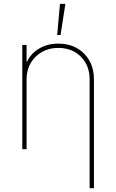

<svg xmlns="http://www.w3.org/2000/svg" viewBox="-20 -781 608 1005"><path d="M119.1 -366.2V0H96.7V-545.9H119.1V-459H122.1Q141.6 -501.5 185.3 -527.1Q229 -552.7 285.2 -552.7Q340.3 -552.7 382.3 -529.1Q424.3 -505.4 448 -463.4Q471.7 -421.4 471.7 -366.2V204.1H449.2V-366.2Q448.7 -439 403.3 -484.4Q357.9 -529.8 285.2 -530.3Q237.3 -530.3 199.7 -509Q162.1 -487.8 140.6 -450.9Q119.1 -414.1 119.1 -366.2ZM279.3 -597.7 293.9 -760.7H322.3L296.9 -597.7Z"/></svg>

Font: Inter Tight Thin
Style: Regular
Weight: 250
Designer: Rasmus Andersson
Foundry: rsms
Version: Version 3.004